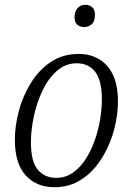

<svg xmlns="http://www.w3.org/2000/svg" viewBox="-20 -771 550 801"><path d="M207 10Q132 10 87 -39.5Q42 -89 42 -188Q42 -245 58.5 -307.5Q75 -370 108.5 -424.5Q142 -479 192 -512.5Q242 -546 309 -546Q354 -546 391 -525.5Q428 -505 450 -461.5Q472 -418 472 -347Q472 -304 462 -255.5Q452 -207 431 -160Q410 -113 378.5 -74.5Q347 -36 304 -13Q261 10 207 10ZM214 -29Q253 -29 284 -50.5Q315 -72 338 -108Q361 -144 376 -187.5Q391 -231 398 -275Q405 -319 405 -356Q405 -436 377 -471.5Q349 -507 300 -507Q253 -507 217 -475Q181 -443 157 -392.5Q133 -342 121 -285Q109 -228 109 -178Q109 -96 138 -62.5Q167 -29 214 -29ZM332 -658Q314 -658 302.5 -668Q291 -678 291 -699Q291 -723 303.5 -737Q316 -751 336 -751Q353 -751 364.5 -741Q376 -731 376 -710Q376 -681 362 -669.5Q348 -658 332 -658Z"/></svg>

Font: Noto Serif SemiCondensed Light
Style: Italic
Weight: 300
Width: 4
Italic angle: -12°
Designer: Monotype Design Team
Foundry: Monotype Imaging Inc.
Version: Version 2.013; ttfautohint (v1.8.4.7-5d5b)